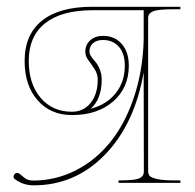

<svg xmlns="http://www.w3.org/2000/svg" viewBox="-20 -540 575 567"><path d="M248 -218.8Q295.4 -231.4 322 -265.1Q348.6 -298.8 348.6 -346.2Q348.6 -381.8 331.1 -401.9Q313.5 -421.9 284.2 -421.9Q265.1 -421.9 254.6 -412.4Q244.1 -402.8 244.1 -387.2Q244.1 -380.9 249.8 -372.6Q255.4 -364.3 262.2 -356.7Q269 -349.1 274.7 -335.2Q280.3 -321.3 280.3 -304.7Q280.3 -248 248 -218.8ZM192.4 -210Q226.6 -210 247.6 -236.1Q268.6 -262.2 268.6 -304.7Q268.6 -321.8 259.3 -335.9Q250 -350.1 241 -362.3Q231.9 -374.5 231.9 -387.2Q231.9 -408.2 246.6 -421.1Q261.2 -434.1 284.2 -434.1Q318.8 -434.1 339.6 -410.2Q360.4 -386.2 360.4 -346.2Q360.4 -280.8 314.2 -240.5Q268.1 -200.2 192.4 -200.2Q129.4 -200.2 91.1 -243.9Q52.7 -287.6 52.7 -359.9Q52.7 -438 104 -479Q155.3 -520 252.4 -520H512.7V-512.7H492.7Q446.8 -512.7 432.1 -506.6Q417.5 -500.5 417.5 -487.3V-35.2Q417.5 -26.4 421.6 -21Q425.8 -15.6 443.1 -11.5Q460.4 -7.3 492.7 -7.3H512.7V0H330.1V-7.3H335Q359.4 -7.3 374.5 -9.3Q389.6 -11.2 395.8 -15.9Q401.9 -20.5 403.3 -24.4Q404.8 -28.3 404.8 -35.2L404.3 -326.2Q377.4 -172.9 289.6 -82.8Q201.7 7.3 79.6 7.3Q47.9 7.3 24.4 -10.7Q20 -13.7 20 -18.6Q20 -21.5 22.5 -24.9Q25.4 -29.3 30.3 -29.3Q34.2 -29.3 37.6 -26.9Q40 -24.9 44.2 -21.5Q48.3 -18.1 50.3 -16.4Q52.2 -14.6 55.7 -12.5Q59.1 -10.3 61.8 -9.3Q64.5 -8.3 68.4 -7.6Q72.3 -6.8 77.1 -6.8Q144.5 -6.8 203.6 -36.9Q262.7 -66.9 305.9 -120.6Q349.1 -174.3 375.2 -251.7Q401.4 -329.1 404.3 -420.4V-509.8H253.9Q161.6 -509.8 113.3 -471.4Q64.9 -433.1 64.9 -359.9Q64.9 -292.5 99.9 -251.2Q134.8 -210 192.4 -210Z"/></svg>

Font: ZnikomitNo24
Style: Thin
Weight: 300
Designer: gluk
Foundry: gluk
Version: Version 0.55